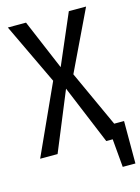

<svg xmlns="http://www.w3.org/2000/svg" viewBox="-125 -759 715 979"><g transform="rotate(-15 232.5 -270.0)"><path d="M413 -75H465V149H398L385 0H351L222 -311L94 0H2L169 -367L16 -689H112L224 -424L338 -689H429L277 -372Z"/></g></svg>

Font: Fira Sans Extra Condensed
Style: Regular
Weight: 400
Width: 1
Designer: Carrois Corporate & Edenspiekermann AG
Foundry: Carrois Corporate GbR & Edenspiekermann AG
Version: Version 4.203